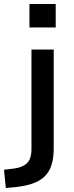

<svg xmlns="http://www.w3.org/2000/svg" viewBox="-72 -745 370 958"><path d="M75 -608V-725H206V-608ZM-43 193 -52 102 -3 96Q39 91 62 70Q85 49 85 -1V-498H196V-3Q196 41 186 75Q176 109 154 132Q132 155 97 168.5Q62 182 11 188Z"/></svg>

Font: Nunito Sans 7pt SemiBold
Style: Regular
Weight: 600
Designer: Vernon Adams
Foundry: Vernon Adams
Version: Version 3.101;gftools[0.9.27]